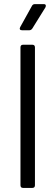

<svg xmlns="http://www.w3.org/2000/svg" viewBox="-20 -919 272 939"><path d="M138.2 0H92.8Q80.1 0 80.1 -13.2V-687Q80.1 -700.2 92.8 -700.2H138.2Q150.9 -700.2 150.9 -687V-13.2Q150.9 0 138.2 0ZM123 -771H87.9Q79.6 -771 77.4 -775.6Q75.2 -780.3 79.1 -787.1L136.2 -890.1Q140.6 -898.9 150.9 -898.9H193.8Q204.1 -898.9 204.1 -891.1Q204.1 -886.7 202.1 -882.8L138.2 -779.8Q132.3 -771 123 -771Z"/></svg>

Font: Barlow
Style: Regular
Weight: 400
Designer: Jeremy Tribby
Foundry: Jeremy Tribby
Version: Version 1.101